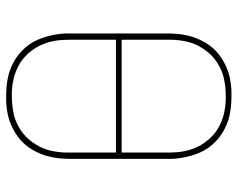

<svg xmlns="http://www.w3.org/2000/svg" viewBox="-96 -688 791 640"><g transform="rotate(90 300.0 -367.5)"><path d="M300 8Q284 8 267.5 6.5Q251 5 235 1.5Q219 -2 204 -8.5Q189 -15 175.5 -23.5Q162 -32 150 -43.5Q138 -55 128.5 -68Q119 -81 112.5 -96Q106 -111 101.5 -126.5Q97 -142 94 -160.5Q91 -179 91 -191V-530Q91 -546 92.5 -562.5Q94 -579 97.5 -595Q101 -611 107 -626Q113 -641 121 -655Q129 -669 140 -681.5Q151 -694 164 -703.5Q177 -713 191.5 -720.5Q206 -728 221.5 -733Q237 -738 256 -740.5Q275 -743 286 -743H300Q316 -743 332.5 -741.5Q349 -740 365 -736.5Q381 -733 396 -726.5Q411 -720 424.5 -711.5Q438 -703 450 -691.5Q462 -680 471.5 -667Q481 -654 487.5 -639Q494 -624 498.5 -608.5Q503 -593 506 -574.5Q509 -556 509 -545V-205Q509 -189 507.5 -172.5Q506 -156 502.5 -140Q499 -124 493 -109Q487 -94 479 -80Q471 -66 460 -53.5Q449 -41 436 -31.5Q423 -22 408.5 -14.5Q394 -7 378.5 -2Q363 3 344 5.5Q325 8 314 8ZM488 -377V-530Q488 -545 487 -559.5Q486 -574 483 -588.5Q480 -603 474.5 -617Q469 -631 461.5 -643.5Q454 -656 444 -667.5Q434 -679 422.5 -688Q411 -697 398 -703.5Q385 -710 371 -714.5Q357 -719 340 -721.5Q323 -724 313 -724H300Q285 -724 270.5 -722.5Q256 -721 241.5 -718Q227 -715 213.5 -709Q200 -703 187.5 -695Q175 -687 164.5 -676.5Q154 -666 145.5 -654Q137 -642 130.5 -629Q124 -616 120 -601.5Q116 -587 114 -570Q112 -553 112 -543V-377ZM287 -11H300Q315 -11 329.5 -12.5Q344 -14 358.5 -17Q373 -20 386.5 -26Q400 -32 412.5 -40Q425 -48 435.5 -58.5Q446 -69 454.5 -81Q463 -93 469.5 -106Q476 -119 480 -133.5Q484 -148 486 -165Q488 -182 488 -192V-358H112V-205Q112 -190 113 -175.5Q114 -161 117 -146.5Q120 -132 125.5 -118Q131 -104 138.5 -91.5Q146 -79 156 -67.5Q166 -56 177.5 -47Q189 -38 202 -31.5Q215 -25 229 -20.5Q243 -16 260 -13.5Q277 -11 287 -11Z"/></g></svg>

Font: Iosevka Aile Thin
Style: Regular
Weight: 100
Designer: Belleve Invis
Foundry: Belleve Invis
Version: Version 31.1.0; ttfautohint (v1.8.4)